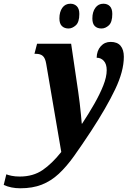

<svg xmlns="http://www.w3.org/2000/svg" viewBox="-168 -771 693 1031"><path d="M-59 240Q-109 240 -148 222L-134 165Q-125 169 -106 173Q-87 177 -62 177Q10 177 61 142Q112 107 161 45L80 -429Q75 -459 62 -470.5Q49 -482 25 -482H17L31 -536H214L252 -278Q256 -252 260 -217.5Q264 -183 267 -152.5Q270 -122 271 -107H273Q308 -160 338 -212.5Q368 -265 386.5 -311.5Q405 -358 405 -394Q405 -427 389.5 -444Q374 -461 351 -461Q352 -499 373 -522.5Q394 -546 426 -546Q462 -546 479.5 -525Q497 -504 497 -466Q497 -389 450.5 -291.5Q404 -194 321 -67Q271 9 230 66.5Q189 124 147.5 162.5Q106 201 56.5 220.5Q7 240 -59 240ZM377 -618Q354 -618 341 -631Q328 -644 328 -672Q328 -707 344 -729Q360 -751 387 -751Q409 -751 422 -737.5Q435 -724 435 -696Q435 -652 416.5 -635Q398 -618 377 -618ZM200 -618Q178 -618 164.5 -631Q151 -644 151 -672Q151 -707 166.5 -729Q182 -751 210 -751Q231 -751 244.5 -737.5Q258 -724 258 -696Q258 -652 239 -635Q220 -618 200 -618Z"/></svg>

Font: Noto Serif ExtraCondensed ExtraBold
Style: Italic
Weight: 800
Width: 2
Italic angle: -12°
Designer: Monotype Design Team
Foundry: Monotype Imaging Inc.
Version: Version 2.013